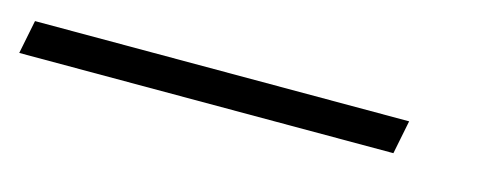

<svg xmlns="http://www.w3.org/2000/svg" viewBox="-81 -99 624 242"><g transform="rotate(15 230.5 22.0)"><path d="M436 0 427.2 43.9H-61L-52.2 0Z"/></g></svg>

Font: Sansation Light
Style: Light Italic
Weight: 300
Designer: Bernd Montag
Version: Version 1.301